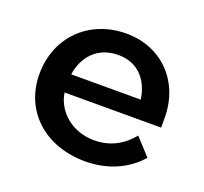

<svg xmlns="http://www.w3.org/2000/svg" viewBox="-98 -626 802 755"><g transform="rotate(20 303.5 -248.0)"><path d="M328 16C423 16 502 -21 554 -81L490 -151C449 -100 396 -74 333 -74C239 -74 171 -136 160 -211H564V-251C564 -404 458 -512 310 -512C157 -512 42 -403 42 -246C42 -91 160 16 328 16ZM451 -287H160C171 -362 221 -422 309 -422C396 -422 441 -360 451 -287Z"/></g></svg>

Font: LaHaus Display SemiBold
Style: Regular
Weight: 600
Designer: We are Make, BastardaType, Dalton Maag Ltd
Foundry: BastardaType, Dalton Maag Ltd
Version: Version 3.100;Glyphs 3.3 (3331)